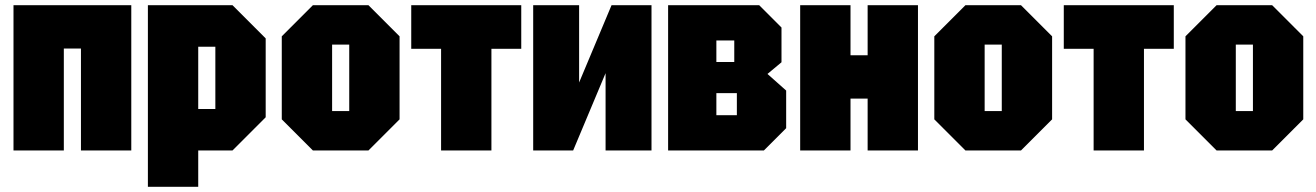

<svg xmlns="http://www.w3.org/2000/svg" viewBox="-20 -580 5074 740"><path d="M32 0V-560H486V0H292V-393H226V0Z M550 140V-560H876L1004 -432V-128L876 0H744V140ZM810 -400H744V-160H810Z M1066 -120V-440L1186 -560H1400L1520 -440V-120L1400 0H1186ZM1260 -152H1326V-408H1260Z M1874 0V-392H1989V-560H1565V-392H1680V0Z M2491 0H2314V-298L2189 0H2035V-560H2212V-262L2337 -560H2491Z M2555 -560V0H2924L3010 -86V-231L2938 -295L2992 -340V-474L2906 -560ZM2741 -341V-424H2810V-341ZM2741 -136V-221H2820V-136Z M3064 0V-560H3258V-367H3324V-560H3518V0H3324V-200H3258V0Z M3581 -120V-440L3701 -560H3915L4035 -440V-120L3915 0H3701ZM3775 -152H3841V-408H3775Z M4389 0V-392H4504V-560H4080V-392H4195V0Z M4549 -120V-440L4669 -560H4883L5003 -440V-120L4883 0H4669ZM4743 -152H4809V-408H4743Z"/></svg>

Font: Tektur Condensed ExtraBold
Style: Regular
Weight: 800
Width: 3
Designer: Adam Jagosz
Foundry: Adam Jagosz
Version: Version 1.005;gftools[0.9.30]